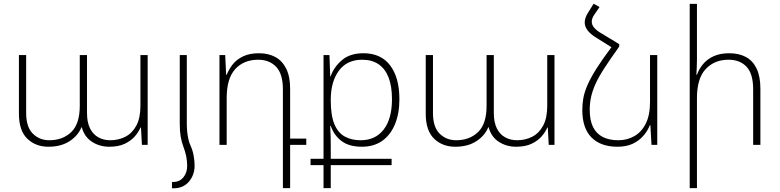

<svg xmlns="http://www.w3.org/2000/svg" viewBox="-20 -781 4202 1035"><path d="M241 10Q172 10 127 -33.5Q82 -77 82 -168V-484H121V-172Q121 -96 157 -60.5Q193 -25 246 -25Q318 -25 364 -69Q410 -113 410 -211V-484H449V-172Q449 -121 465.5 -88.5Q482 -56 510.5 -40.5Q539 -25 574 -25Q619 -25 656 -44Q693 -63 715 -104Q737 -145 737 -211V-484H776V0H745L740 -93H737Q727 -69 706.5 -45.5Q686 -22 652.5 -6Q619 10 569 10Q517 10 476 -16.5Q435 -43 421 -95H419Q401 -50 355 -20Q309 10 241 10Z M949 -113V-484H987V-113ZM949 -113H987Q987 -94 989 -72.5Q991 -51 995.5 -31Q1000 -11 1008 6Q1019 31 1024 58.5Q1029 86 1029 112Q1029 162 998.5 198Q968 234 916 234H907V200H913Q948 200 968.5 175Q989 150 989 113Q989 88 984 62.5Q979 37 969 11Q959 -15 954 -45Q949 -75 949 -113Z M1505 233V-299Q1505 -383 1468.5 -421Q1432 -459 1372 -459Q1294 -459 1248 -408.5Q1202 -358 1202 -253V0H1163V-484H1194L1199 -378H1202Q1214 -408 1235 -434.5Q1256 -461 1291 -477.5Q1326 -494 1376 -494Q1427 -494 1464.5 -473.5Q1502 -453 1523 -410.5Q1544 -368 1544 -303V-34H1631V0H1544V233Z M1724 233V109H1654V75H1724V-484H1756L1760 -369H1762Q1780 -420 1823.5 -457Q1867 -494 1939 -494Q2034 -494 2083.5 -428Q2133 -362 2133 -246Q2133 -169 2109 -111Q2085 -53 2040 -21.5Q1995 10 1931 10Q1862 10 1821.5 -20.5Q1781 -51 1763 -102H1760Q1762 -68 1762.5 -41Q1763 -14 1763 17V75H2091V109H1763V233ZM1924 -25Q2004 -25 2048.5 -83Q2093 -141 2093 -246Q2093 -315 2075 -362.5Q2057 -410 2021 -434.5Q1985 -459 1933 -459Q1850 -459 1806.5 -399.5Q1763 -340 1763 -243V-240Q1763 -159 1782.5 -112Q1802 -65 1838.5 -45Q1875 -25 1924 -25Z M2434 10Q2365 10 2320 -33.5Q2275 -77 2275 -168V-484H2314V-172Q2314 -96 2350 -60.5Q2386 -25 2439 -25Q2511 -25 2557 -69Q2603 -113 2603 -211V-484H2642V-172Q2642 -121 2658.5 -88.5Q2675 -56 2703.5 -40.5Q2732 -25 2767 -25Q2812 -25 2849 -44Q2886 -63 2908 -104Q2930 -145 2930 -211V-484H2969V0H2938L2933 -93H2930Q2920 -69 2899.5 -45.5Q2879 -22 2845.5 -6Q2812 10 2762 10Q2710 10 2669 -16.5Q2628 -43 2614 -95H2612Q2594 -50 2548 -20Q2502 10 2434 10Z M3277 -528 3318 -543V-530Q3270 -463 3238.5 -414.5Q3207 -366 3190 -328Q3173 -290 3166 -257Q3159 -224 3159 -189Q3159 -132 3177 -96Q3195 -60 3229.5 -42.5Q3264 -25 3313 -25Q3361 -25 3400 -47.5Q3439 -70 3461.5 -115.5Q3484 -161 3484 -231V-484H3523V0H3492L3486 -106H3483Q3472 -77 3449 -50Q3426 -23 3391.5 -6.5Q3357 10 3309 10Q3218 10 3168.5 -40Q3119 -90 3119 -188Q3119 -220 3124.5 -251.5Q3130 -283 3146.5 -321.5Q3163 -360 3194.5 -410Q3226 -460 3277 -528ZM3318 -543 3277 -526 3192 -579Q3162 -598 3147 -618Q3132 -638 3132 -660Q3132 -673 3137 -687Q3142 -701 3152 -716L3180 -761L3212 -743L3185 -704Q3177 -693 3173.5 -683Q3170 -673 3170 -664Q3170 -648 3181.5 -633.5Q3193 -619 3214 -606Z M3737 -760V-459Q3737 -437 3736 -418.5Q3735 -400 3734 -378H3737Q3748 -409 3770 -435.5Q3792 -462 3827 -478Q3862 -494 3911 -494Q3964 -494 4001.5 -473.5Q4039 -453 4059 -410.5Q4079 -368 4079 -303V0H4040V-299Q4040 -383 4004.5 -421Q3969 -459 3907 -459Q3831 -459 3784 -408.5Q3737 -358 3737 -253V233H3698V-760Z"/></svg>

Font: Noto Sans Armenian ExtraLight
Style: Regular
Weight: 250
Designer: Monotype Design Team
Foundry: Monotype Imaging Inc.
Version: Version 2.007